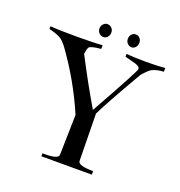

<svg xmlns="http://www.w3.org/2000/svg" viewBox="-131 -829 892 950"><g transform="rotate(20 315.0 -354.5)"><path d="M244.1 -683.6Q244.1 -698.2 253.4 -708Q262.7 -717.8 274.4 -717.8Q287.1 -717.8 296.9 -708.5Q306.6 -699.2 306.6 -684.6Q306.6 -669.9 297.4 -660.2Q288.1 -650.4 276.4 -650.4Q263.7 -650.4 253.9 -660.2Q244.1 -669.9 244.1 -683.6ZM393.6 -683.6Q393.6 -698.2 402.3 -708Q411.1 -717.8 423.8 -717.8Q436.5 -717.8 445.3 -708.5Q454.1 -699.2 454.1 -684.6Q454.1 -669.9 445.3 -660.2Q436.5 -650.4 424.8 -650.4Q412.1 -650.4 402.8 -660.2Q393.6 -669.9 393.6 -683.6ZM279.3 -241.2Q212.9 -396.5 112.3 -536.1Q89.8 -567.4 68.4 -578.1Q43.9 -589.8 12.7 -596.7V-611.3Q58.6 -607.4 148.4 -607.4Q244.1 -607.4 287.1 -611.3V-591.8Q232.4 -586.9 224.6 -575.2Q219.7 -565.4 217.8 -551.8L215.8 -540Q282.2 -411.1 351.6 -293.9Q493.2 -546.9 494.1 -560.5Q494.1 -574.2 471.7 -581.1L413.1 -596.7V-611.3Q459 -607.4 515.6 -607.4Q573.2 -607.4 617.2 -611.3V-591.8Q577.1 -589.8 551.8 -575.2Q543 -569.3 528.3 -553.7L513.7 -538.1Q398.4 -338.9 372.1 -282.2Q372.1 -245.1 376 -34.2Q376 -9.8 456.1 -9.8V8.8H190.4V-6.8Q193.4 -6.8 201.2 -6.8Q273.4 -6.8 274.4 -29.3Q276.4 -143.6 279.3 -241.2Z"/></g></svg>

Font: Bentham
Style: Regular
Weight: 400
Version: Version 002.002